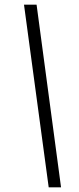

<svg xmlns="http://www.w3.org/2000/svg" viewBox="-20 -755 337 824"><path d="M189 49 83 -735H137L242 49Z"/></svg>

Font: Archivo SemiExpanded ExtraLight
Style: Italic
Weight: 250
Width: 6
Italic angle: -10°
Designer: Hector Gatti
Foundry: Omnibus-Type
Version: Version 2.001